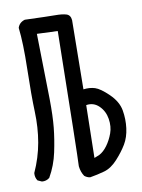

<svg xmlns="http://www.w3.org/2000/svg" viewBox="-88 -850 676 912"><g transform="rotate(-10 250.0 -393.5)"><path d="M272 2Q257 0 245 -10Q231 -31 228 -59Q231 -104 241 -709L141 -713Q146 -479 147 -397Q148 -315 142.5 -260.5Q137 -206 124 -144.5Q111 -83 80 -29Q64 -16 43 -18L23 -27Q12 -43 14 -64Q45 -132 57.5 -203Q70 -274 67 -351.5Q64 -429 67 -555.5Q70 -682 61 -756Q69 -781 96 -789Q210 -785 243 -785Q276 -785 295.5 -779Q315 -773 317 -748L313 -415Q343 -419 368.5 -411Q394 -403 433 -365Q472 -327 479.5 -284Q487 -241 481.5 -198Q476 -155 457 -123Q438 -91 407 -57Q376 -23 342 -13.5Q308 -4 272 2ZM333 -95Q354 -106 372 -130.5Q390 -155 401.5 -186.5Q413 -218 407 -256Q401 -294 375 -319.5Q349 -345 313 -339L308 -85Z"/></g></svg>

Font: Kosefont JP
Style: Regular
Weight: 400
Designer: Nozomi Seto 瀬戸のぞみ
Version: Version 3.00;June 19, 2020